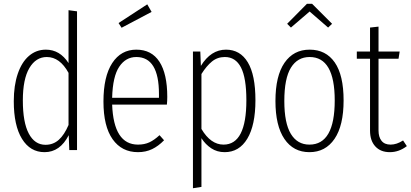

<svg xmlns="http://www.w3.org/2000/svg" viewBox="-20 -795 2175 1017"><path d="M388 -735V0H347L344 -79Q298 11 216 11Q140 11 96.5 -59.5Q53 -130 53 -259Q53 -342 74 -404Q95 -466 133.5 -499Q172 -532 223 -532Q297 -532 343 -461V-741ZM343 -133V-409Q297 -493 228 -493Q170 -493 135.5 -434.5Q101 -376 101 -263Q101 -147 132.5 -87.5Q164 -28 221 -28Q262 -28 291.5 -54.5Q321 -81 343 -133Z M864 -241H574Q582 -29 711 -29Q745 -29 771 -41Q797 -53 825 -79L849 -52Q819 -21 785.5 -5Q752 11 711 11Q625 11 576.5 -57.5Q528 -126 528 -257Q528 -390 574.5 -461Q621 -532 702 -532Q783 -532 824.5 -468Q866 -404 866 -282Q866 -261 864 -241ZM822 -297Q822 -493 702 -493Q646 -493 611.5 -441.5Q577 -390 574 -277H822ZM760 -772 783 -732 624 -648 608 -673Z M1333 -264Q1333 -132 1290 -60.5Q1247 11 1170 11Q1130 11 1099 -9.5Q1068 -30 1047 -63V195L1002 202V-522H1041L1044 -446Q1097 -532 1177 -532Q1252 -532 1292.5 -465Q1333 -398 1333 -264ZM1285 -264Q1285 -382 1256.5 -437.5Q1228 -493 1171 -493Q1132 -493 1103 -469.5Q1074 -446 1047 -403V-112Q1096 -29 1164 -29Q1285 -29 1285 -264Z M1800 -263Q1800 -130 1752 -59.5Q1704 11 1619 11Q1534 11 1486.5 -59Q1439 -129 1439 -260Q1439 -393 1487 -462.5Q1535 -532 1620 -532Q1706 -532 1753 -464.5Q1800 -397 1800 -263ZM1486 -260Q1486 -143 1520.5 -86Q1555 -29 1619 -29Q1753 -29 1753 -263Q1753 -493 1620 -493Q1556 -493 1521 -436.5Q1486 -380 1486 -260ZM1521 -649 1501 -669 1606 -775H1633L1739 -669L1718 -649L1620 -734Z M2135 -21Q2093 11 2045 11Q1996 11 1968 -19.5Q1940 -50 1940 -103V-484H1870V-522H1940V-649L1985 -654V-522H2097L2091 -484H1985V-104Q1985 -69 2001 -49Q2017 -29 2049 -29Q2081 -29 2115 -51Z"/></svg>

Font: Fira Sans Extra Condensed ExtraLight
Style: Regular
Weight: 275
Width: 1
Designer: Carrois Corporate & Edenspiekermann AG
Foundry: Carrois Corporate GbR & Edenspiekermann AG
Version: Version 4.203